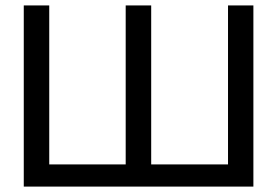

<svg xmlns="http://www.w3.org/2000/svg" viewBox="-20 -690 1025 710"><path d="M67.9 0V-669.9H162.1V-82H444.8V-669.9H539.1V-82H823.2V-669.9H917V0Z"/></svg>

Font: LT Wave Text
Style: Regular
Weight: 400
Designer: Daniel Lyons
Version: Version 2.5 (Glyphs App)